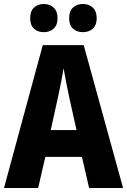

<svg xmlns="http://www.w3.org/2000/svg" viewBox="-20 -941 636 961"><path d="M426 0 390 -156H207L171 0H0L194 -715H399L596 0ZM326 -456Q319 -490 311 -530Q303 -570 298 -600Q294 -571 286 -531Q278 -491 271 -458L234 -290H363ZM131 -850Q131 -885 150 -903Q169 -921 199 -921Q230 -921 249 -902.5Q268 -884 268 -850Q268 -816 249 -798Q230 -780 199 -780Q169 -780 150 -797.5Q131 -815 131 -850ZM326 -850Q326 -885 345 -903Q364 -921 395 -921Q426 -921 445 -902.5Q464 -884 464 -850Q464 -816 445 -798Q426 -780 395 -780Q364 -780 345 -798Q326 -816 326 -850Z"/></svg>

Font: Noto Sans Thai Cond ExtBd
Style: Regular
Weight: 800
Width: 3
Designer: Monotype Design Team
Foundry: Monotype Imaging Inc.
Version: Version 2.002; ttfautohint (v1.8.4.7-5d5b)